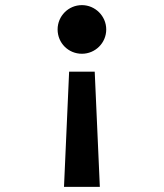

<svg xmlns="http://www.w3.org/2000/svg" viewBox="-20 -560 640 750"><path d="M350 -280H250L230 170H370ZM395 -445C395 -497 352 -540 300 -540C247 -540 205 -497 205 -445C205 -392 247 -350 300 -350C352 -350 395 -392 395 -445Z"/></svg>

Font: CommitMono
Style: 700Regular
Weight: 700
Monospace: yes
Designer: Eigil Nikolajsen
Foundry: Eigil Nikolajsen
Version: Version 1.143